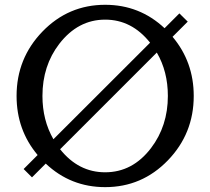

<svg xmlns="http://www.w3.org/2000/svg" viewBox="-20 -767 873 797"><path d="M112.8 -30.8 78.1 -65.4 136.2 -123.5Q48.8 -227.5 48.8 -368.7Q48.8 -524.9 156.2 -636Q263.7 -747.1 416.5 -747.1Q559.6 -747.1 663.1 -649.9L724.6 -711.4L759.3 -677.2L696.3 -614.3Q784.2 -509.8 784.2 -368.7Q784.2 -212.4 676.8 -101.3Q569.3 9.8 416.5 9.8Q273.4 9.8 169.9 -87.9ZM229.5 -147.5Q305.7 -51.8 416.5 -51.8Q530.3 -51.8 606.9 -152.3Q676.8 -244.1 676.8 -368.7Q676.8 -470.2 630.9 -548.8ZM201.7 -189 603 -589.8Q526.9 -685.5 416.5 -685.5Q303.7 -685.5 226.1 -585Q156.2 -494.1 156.2 -368.7Q156.2 -268.1 201.7 -189Z"/></svg>

Font: Classica
Style: Book
Weight: 400
Version: Version 1.001